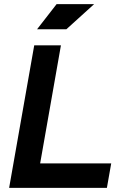

<svg xmlns="http://www.w3.org/2000/svg" viewBox="-20 -914 626 934"><path d="M24.4 0H500L521 -119.1H175.3L276.4 -693.4H146.5ZM160.2 -771.5H302.7L438 -894H255.4Z"/></svg>

Font: Cascadia Mono PL
Style: Bold Italic
Weight: 700
Italic angle: -10°
Monospace: yes
Designer: Aaron Bell
Foundry: Saja Typeworks
Version: Version 2404.023